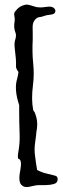

<svg xmlns="http://www.w3.org/2000/svg" viewBox="-20 -775 266 816"><path d="M217.8 2.9Q201.2 13.7 146.5 11.7Q135.7 11.7 125.5 14.2Q115.2 16.6 105.5 18.6Q84 23.4 73.2 12.7Q55.7 0 66.4 -51.8Q74.2 -95.7 59.6 -99.6Q52.7 -100.6 58.6 -133.3Q64.5 -166 63.5 -201.2Q62.5 -236.3 62 -254.4Q61.5 -272.5 61.5 -292V-328.1Q39.1 -395.5 52.7 -439.5Q56.6 -454.1 58.6 -468.8Q46.9 -484.4 47.9 -495.1Q48.8 -505.9 47.4 -524.9Q45.9 -543.9 43 -566.9Q40 -589.8 43.9 -603.5Q50.8 -624 45.9 -635.7Q37.1 -657.2 42 -683.6Q43.9 -693.4 41.5 -704.1Q39.1 -714.8 41 -719.7Q42 -724.6 52.2 -735.4Q62.5 -746.1 73.7 -750.5Q85 -754.9 91.3 -755.4Q97.7 -755.9 109.9 -752.4Q122.1 -749 128.9 -746.6Q135.7 -744.1 142.6 -744.1Q155.3 -742.2 180.7 -746.1Q208 -750 214.8 -732.4Q216.8 -725.6 212.4 -719.7Q208 -713.9 192.4 -712.4Q176.8 -710.9 167 -707Q157.2 -703.1 147 -702.1Q136.7 -701.2 127.4 -689.5Q118.2 -677.7 118.7 -658.2Q119.1 -638.7 119.1 -628.4Q119.1 -618.2 119.1 -607.4Q116.2 -552.7 121.1 -505.4Q126 -458 120.1 -413.1Q112.3 -352.5 121.1 -307.6Q122.1 -303.7 125.5 -300.3Q128.9 -296.9 134.8 -275.4Q141.6 -248 134.8 -214.8Q133.8 -201.2 129.4 -169.9Q125 -138.7 128.9 -113.3Q132.8 -80.1 137.7 -52.7Q157.2 -42 181.2 -36.6Q205.1 -31.2 214.8 -28.3Q224.6 -25.4 225.1 -14.6Q225.6 -3.9 217.8 2.9Z"/></svg>

Font: Creepster Caps
Style: Regular
Weight: 400
Designer: Font Diner, Inc
Foundry: Font Diner, Inc
Version: Version 1.000